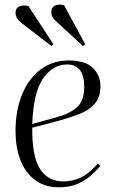

<svg xmlns="http://www.w3.org/2000/svg" viewBox="-20 -782 488 816"><path d="M273 -525Q342 -525 374.5 -493.5Q407 -462 407 -415Q407 -368 382 -340.5Q357 -313 317.5 -297.5Q278 -282 234 -270L117 -239Q116 -117 150 -64Q184 -11 249 -11Q290 -11 324.5 -28Q359 -45 396 -87L406 -77Q391 -58 367 -36.5Q343 -15 309.5 -0.5Q276 14 231 14Q169 14 127.5 -18Q86 -50 66 -104Q46 -158 46 -224Q46 -313 74 -381Q102 -449 153 -487Q204 -525 273 -525ZM338 -413Q338 -508 264 -508Q205 -508 163.5 -449Q122 -390 117 -255L218 -283Q278 -299 308 -327Q338 -355 338 -413ZM219 -691Q198 -709 198 -729Q198 -752 215 -759Q232 -766 253 -759L342 -594L333 -586ZM73 -683Q46 -704 46 -727Q46 -748 63 -755Q80 -762 101 -756L207 -594L199 -586Z"/></svg>

Font: Literata 72pt Light
Style: Italic
Weight: 300
Italic angle: -2°
Designer: Latin by Veronika Burian and Jose Scaglione. Greek by Irene Vlachou. Cyrillic by Vera Evstafieva
Foundry: TypeTogether
Version: Version 3.002